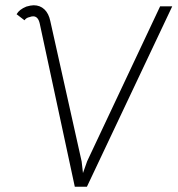

<svg xmlns="http://www.w3.org/2000/svg" viewBox="-20 -710 675 729"><path d="M106 -648Q99 -648 92 -645Q80 -643 73 -633L43 -656Q53 -674 80 -685Q97 -690 108 -690Q132 -690 148.5 -674.5Q165 -659 171 -630L290 -97L295 -53L311 -98L588 -686H634L310 -1H264L131 -620Q125 -648 106 -648Z"/></svg>

Font: Bellota Light
Style: Italic
Weight: 300
Italic angle: -7.5°
Designer: Kemie Guaida
Foundry: Kemie Guaida
Version: Version 4.001